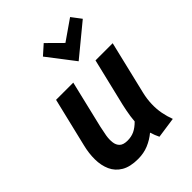

<svg xmlns="http://www.w3.org/2000/svg" viewBox="-226 -902 1030 1030"><g transform="rotate(-45 289.0 -387.0)"><path d="M209.5 12Q150.5 12 114.2 -9.4Q78 -30.8 61.4 -67.6Q44.8 -104.5 44.4 -150.8Q44 -197 56.2 -246L123 -524H253.5L189 -254Q182.8 -227 178.1 -199.6Q173.5 -172.2 176.4 -148.9Q179.2 -125.5 193.8 -111.6Q208.2 -97.8 240 -97.8Q268.5 -97.8 291.8 -108.6Q315 -119.5 339.2 -143.8Q340.8 -161 343.1 -179.5Q345.5 -198 349.5 -217Q353.5 -236 356.8 -251.8L422.2 -524H552.5L479.8 -220.2Q471 -183.2 469.8 -146.1Q468.5 -109 475 -74.5Q481.5 -40 493.5 -8.8L375.2 8.2Q369.2 -3.8 364.4 -16.1Q359.5 -28.5 355 -43Q325.5 -18.2 289.5 -3.1Q253.5 12 209.5 12ZM355 -584.5 237.2 -737.8 291.5 -786.2 374.2 -704.2 490.2 -784.8 531.8 -730Z"/></g></svg>

Font: Ubuntu Sans
Style: Italic
Weight: 400
Italic angle: -13.5°
Designer: Dalton Maag Ltd
Foundry: Dalton Maag Ltd
Version: Version 1.006